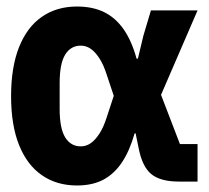

<svg xmlns="http://www.w3.org/2000/svg" viewBox="-20 -557 640 589"><path d="M586 0H529Q472 0 444 -23Q416 -46 405 -104L396 -148H393Q378 -95 354.5 -59.5Q331 -24 297.5 -6Q264 12 216 12Q154 12 108.5 -19.5Q63 -51 38.5 -112Q14 -173 14 -262Q14 -351 38.5 -412.5Q63 -474 108.5 -505.5Q154 -537 216 -537Q264 -537 299 -520Q334 -503 359 -467.5Q384 -432 399 -377H403L420 -448L443 -525H586L474 -266L532 -115H586ZM228 -108Q244 -108 258 -117.5Q272 -127 285 -147Q298 -167 308 -199L329 -263L308 -326Q298 -358 285 -378Q272 -398 258 -407.5Q244 -417 228 -417Q197 -417 180 -389.5Q163 -362 163 -302V-223Q163 -163 180 -135.5Q197 -108 228 -108Z"/></svg>

Font: Lilex
Style: Regular
Weight: 400
Monospace: yes
Designer: Mike Abbink, Paul van der Laan, Pieter van Rosmalen, Mikhael Khrustik
Foundry: Mikhael Khrustik
Version: Version 2.510